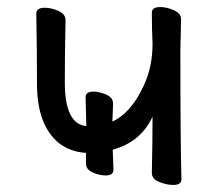

<svg xmlns="http://www.w3.org/2000/svg" viewBox="-20 -509 618 545"><path d="M472 16Q453 16 432 7.5Q411 -1 411 -18Q413 -112 413 -178Q380 -106 300 -84L302 -27Q302 -11 280 -11Q262 -11 243 -19.5Q224 -28 224 -45V-75Q179 -78 147 -103Q85 -154 85 -271Q85 -370 83 -470Q83 -487 107 -487Q126 -487 146 -478Q166 -469 166 -452Q164 -363 164 -275Q164 -157 225 -151L223 -233Q223 -249 245 -249Q262 -249 281.5 -240.5Q301 -232 301 -215L299 -164Q352 -188 388 -266Q413 -319 413 -385Q411 -429 411 -473Q411 -489 435 -489Q453 -489 473.5 -480Q494 -471 494 -454L492 -365Q492 -106 495 0Q495 16 472 16Z"/></svg>

Font: LXGW WenKai Lite Medium
Style: Regular
Weight: 500
Designer: LXGW / Fontworks Inc.
Foundry: LXGW / Fontworks Inc.
Version: Version 1.511; March 25, 2025